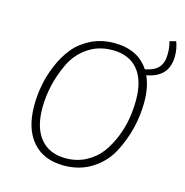

<svg xmlns="http://www.w3.org/2000/svg" viewBox="-94 -692 760 790"><g transform="rotate(15 286.0 -297.0)"><path d="M572 -544Q572 -453 478 -437Q499 -392 499 -327Q499 -273 486 -218Q473 -163 445.5 -110Q418 -57 366 -23.5Q314 10 246 10Q160 10 112.5 -44.5Q65 -99 65 -198Q65 -240 73 -283.5Q81 -327 100 -372.5Q119 -418 147 -452.5Q175 -487 219 -509Q263 -531 318 -531Q419 -531 466 -459Q507 -467 524 -487.5Q541 -508 541 -544Q541 -574 534 -597L561 -604Q572 -575 572 -544ZM246 -21Q293 -21 331.5 -41.5Q370 -62 394 -94Q418 -126 434.5 -167Q451 -208 457.5 -248Q464 -288 464 -326Q464 -411 426.5 -456Q389 -501 318 -501Q259 -501 214 -470.5Q169 -440 145.5 -391Q122 -342 111 -293Q100 -244 100 -196Q100 -112 138 -66.5Q176 -21 246 -21Z"/></g></svg>

Font: Fira Sans UltraLight
Style: Italic
Weight: 200
Italic angle: -8°
Designer: Carrois Corporate & Edenspiekermann AG
Foundry: Carrois Corporate GbR & Edenspiekermann AG
Version: Version 4.203;PS 004.203;hotconv 1.0.88;makeotf.lib2.5.64775